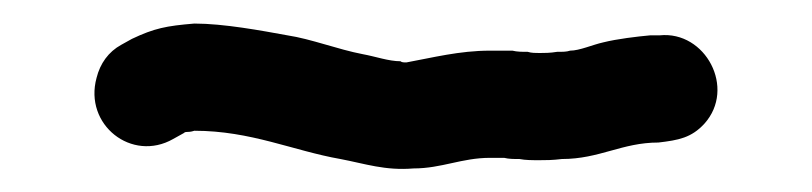

<svg xmlns="http://www.w3.org/2000/svg" viewBox="-20 -34 689 163"><path d="M396 100H408C412 101 416 101 421 101C426 102 432 102 438 102C443 102 449 102 457 101C489 101 508 87 539 87C556 85 567 83 578 71C605 41 579 -8 540 -4H532C521 -3 504 -1 492 2C483 4 472 9 464 9C461 10 458 10 453 10C447 11 442 11 438 11C435 11 431 11 428 10C423 10 419 10 415 9H396C370 9 347 15 325 19C323 19 321 19 320 18C310 18 299 14 288 12C267 8 244 -1 224 -4C202 -8 170 -14 145 -14C121 -12 111 -10 92 -1L83 4C72 10 65 20 62 32C51 72 92 104 127 84L136 79C137 78 138 78 139 78C140 78 142 78 145 77C193 77 229 94 269 101C290 105 307 111 331 109C355 109 372 100 396 100Z"/></svg>

Font: Dictator
Style: Regular
Weight: 500
Version: Version MIL.1277